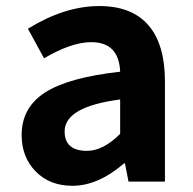

<svg xmlns="http://www.w3.org/2000/svg" viewBox="-20 -594 631 628"><path d="M216.8 13.7Q142.6 13.7 96.7 -33.2Q50.8 -80.1 50.8 -152.3Q50.8 -242.2 127.4 -291.5Q204.1 -340.8 373 -359.4Q369.1 -456.1 278.3 -456.1Q213.9 -456.1 124 -403.3L71.3 -500Q191.4 -574.2 304.7 -574.2Q411.1 -574.2 465.3 -511.7Q519.5 -449.2 519.5 -327.1V0H400.4L388.7 -59.6H385.7Q300.8 13.7 216.8 13.7ZM264.6 -100.6Q317.4 -100.6 373 -156.2V-268.6Q191.4 -245.1 191.4 -164.1Q191.4 -100.6 264.6 -100.6Z"/></svg>

Font: Gen Shin Gothic Bold
Style: Bold
Weight: 700
Designer: [Source Han Sans]
Ryoko NISHIZUKA  (kana & ideographs); Paul D. Hunt (Latin, Greek & Cyrillic); Wenlong ZHANG  (bopomofo
Version: Version 1.002.20150607